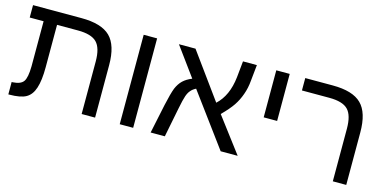

<svg xmlns="http://www.w3.org/2000/svg" viewBox="-62 -920 2496 1242"><g transform="rotate(15 1186.5 -299.5)"><path d="M128 -214V-516H35V-599H359Q494 -599 552.5 -541.5Q611 -484 611 -351V0H521V-352Q521 -442 484.5 -479Q448 -516 358 -516H218V-232Q218 -143 201 -92Q185 -42 148.5 -21Q112 0 35 0H30V-83H38Q90 -86 108.5 -112Q127 -138 128 -214Z M776 0V-599H866V0Z M1153 -406 1012 -599H1123L1343 -296Q1416 -363 1430 -490L1441 -599H1534L1523 -492Q1519 -442 1503 -398Q1488 -355 1463.5 -318.5Q1439 -282 1390 -233L1566 0H1452L1194 -350Q1172 -339 1160 -324Q1147 -310 1138 -284Q1129 -258 1117 -197L1078 0H983L1024 -195Q1042 -277 1056 -313Q1071 -348 1093.5 -369.5Q1116 -391 1153 -406Z M1664 -284V-599H1754V-284Z M2293 -351V0H2203V-352Q2203 -442 2167 -479Q2131 -516 2041 -516H1858V-599H2042Q2177 -599 2235 -541Q2293 -484 2293 -351Z"/></g></svg>

Font: Libra Sans
Style: Regular
Weight: 400
Foundry: Context Ltd
Version: Version 1.002